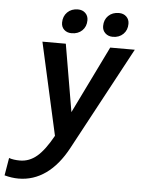

<svg xmlns="http://www.w3.org/2000/svg" viewBox="-133 -723 714 965"><g transform="rotate(5 224.5 -240.5)"><path d="M523 -500 244 19Q197 107 134.5 151.5Q72 196 -3 196Q-37 196 -74 186L-59 97Q-37 105 -4 105Q43 105 81.5 72.5Q120 40 161 -34L57 -500H175L233 -160L399 -500ZM147 -604Q147 -636 167.5 -656.5Q188 -677 221 -677Q244 -677 258.5 -663Q273 -649 273 -627Q273 -595 252.5 -575Q232 -555 199 -555Q176 -555 161.5 -568.5Q147 -582 147 -604ZM354 -605Q354 -637 374.5 -657Q395 -677 428 -677Q451 -677 465.5 -663Q480 -649 480 -627Q480 -595 459.5 -575Q439 -555 407 -555Q384 -555 369 -569Q354 -583 354 -605Z"/></g></svg>

Font: Sarabun SemiBold
Style: Italic
Weight: 600
Italic angle: -10°
Designer: Suppakit Chalermlarp | Katatrad Co.,Ltd.
Foundry: Cadson Demak Co.,Ltd.
Version: Version 1.000; ttfautohint (v1.6)